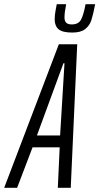

<svg xmlns="http://www.w3.org/2000/svg" viewBox="-60 -900 476 920"><path d="M-40 0 222 -688H310L279 0H217L226 -194H96L22 0ZM117 -251H228L249 -597H244ZM202 -808Q202 -827 206.5 -851Q211 -875 212 -880H257Q249 -840 249 -816Q249 -800 257 -791.5Q265 -783 284 -783Q315 -783 327.5 -804.5Q340 -826 350 -880H396Q386 -828 377.5 -802.5Q369 -777 348 -760.5Q327 -744 286 -744Q239 -744 220.5 -760Q202 -776 202 -808Z"/></svg>

Font: Saira Ultra Condensed
Style: Italic
Weight: 400
Width: 1
Italic angle: -12°
Designer: Hector Gatti with collaboration of the Omnibus-Type team
Foundry: Omnibus-Type
Version: Version 1.001; ttfautohint (v1.8)